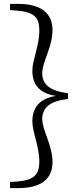

<svg xmlns="http://www.w3.org/2000/svg" viewBox="-20 -798 414 991"><path d="M331 -317C231 -329 198 -367 198 -421C198 -478 251 -556 251 -642C251 -730 193 -778 72 -778H32V-746L68 -743C156 -736 183 -708 183 -641C183 -560 147 -489 147 -433C147 -368 177 -317 269 -303C177 -288 147 -236 147 -172C147 -115 183 -44 183 37C183 103 156 132 68 139L32 141V173H72C193 173 251 126 251 38C251 -47 198 -127 198 -183C198 -238 231 -276 331 -287Z"/></svg>

Font: Harano Aji Mincho K1
Style: Regular
Weight: 400
Foundry: Masamichi Hosoda
Version: HaranoAjiMinchoK1-Regular version 20230610;ttx 4.39.4